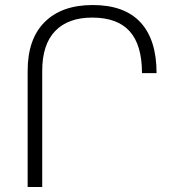

<svg xmlns="http://www.w3.org/2000/svg" viewBox="-20 -744 703 764"><path d="M90 -462Q90 -589 158 -656.5Q226 -724 349 -724Q475 -724 539 -655Q603 -586 603 -453H545Q545 -565 496 -619.5Q447 -674 347 -674Q251 -674 199.5 -620.5Q148 -567 148 -462V0H90Z"/></svg>

Font: Noto Sans Armenian Light
Style: Regular
Weight: 300
Designer: Monotype Design team
Foundry: Monotype Imaging Inc.
Version: Version 1.000